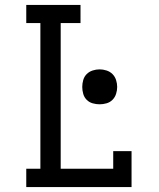

<svg xmlns="http://www.w3.org/2000/svg" viewBox="-20 -755 640 775"><path d="M86 0V-74H143V-662H86V-735H305V-662H225V-74H437V-145H511V0ZM382 -334Q368 -334 354 -338Q340 -342 330 -352Q320 -362 316 -376Q312 -390 312 -404Q312 -418 316 -432Q320 -446 330 -456Q340 -466 354 -470.5Q368 -475 382 -475Q396 -475 410 -470.5Q424 -466 434 -456Q444 -446 448.5 -432Q453 -418 453 -404Q453 -390 448.5 -376Q444 -362 434 -352Q424 -342 410 -338Q396 -334 382 -334Z"/></svg>

Font: Iosevka Etoile
Style: Regular
Weight: 400
Designer: Belleve Invis
Foundry: Belleve Invis
Version: Version 33.2.4